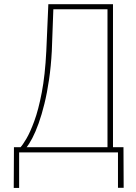

<svg xmlns="http://www.w3.org/2000/svg" viewBox="-20 -731 652 921"><path d="M551.3 -24.9V0H62.5V-24.9ZM71.8 -24.9V170.4H45.9L46.9 -24.9ZM572.3 -24.9 573.2 169.9H545.9V-24.9ZM504.9 -710.9V-686.5H221.7V-710.9ZM522 -710.9V0H495.6V-710.9ZM211.9 -710.9H236.8L228.5 -485.8Q224.6 -412.6 215.3 -349.4Q206.1 -286.1 193.1 -233.4Q180.2 -180.7 165.3 -139.2Q150.4 -97.7 134.8 -67.9Q119.1 -38.1 104.7 -21Q90.3 -3.9 78.6 0H51.8V-24.9H78.6Q88.4 -35.2 106.4 -65.4Q124.5 -95.7 144.5 -150.1Q164.6 -204.6 180.4 -287.4Q196.3 -370.1 202.1 -485.8Z"/></svg>

Font: Roboto Condensed Thin
Style: Regular
Weight: 250
Width: 3
Designer: Christian Robertson
Foundry: Google
Version: Version 3.009; 2024